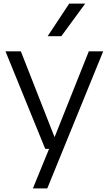

<svg xmlns="http://www.w3.org/2000/svg" viewBox="-20 -828 604 1068"><path d="M231.5 0 10.5 -542.5H96L283.5 -65L474 -542.5H554L243 220H163L253 0ZM245 -626.5 365 -808H454L321 -626.5Z"/></svg>

Font: Encode Sans Semi Expanded
Style: Regular
Weight: 400
Width: 6
Designer: Multiple Designers
Foundry: Impallari Type
Version: Version 3.000; ttfautohint (v1.8.3) -l 8 -r 50 -G 200 -x 14 